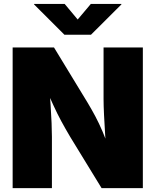

<svg xmlns="http://www.w3.org/2000/svg" viewBox="-20 -973 804 993"><path d="M45.4 0V-727.5H259.3L433.1 -441.9Q453.6 -407.7 472.9 -371.6Q492.2 -335.4 510.7 -292Q529.3 -248.5 547.9 -193.8L529.8 -184.1Q527.3 -223.6 523.9 -275.4Q520.5 -327.1 518.1 -377.2Q515.6 -427.2 515.6 -460.9V-727.5H718.8V0H505.4L342.8 -265.6Q317.9 -307.6 296.9 -346.4Q275.9 -385.3 255.6 -429.7Q235.4 -474.1 210.4 -529.8L234.4 -531.7Q238.3 -480.5 241.7 -429.9Q245.1 -379.4 246.8 -336.7Q248.5 -293.9 248.5 -265.6V0ZM314.5 -952.6 381.8 -872.1 449.7 -952.6H607.9V-950.2L450.7 -793.5H313L156.2 -950.2V-952.6Z"/></svg>

Font: Inter 17pt Black
Style: Regular
Weight: 900
Version: Version 4.001;git-66647c0bb